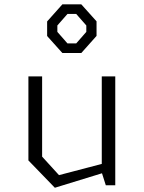

<svg xmlns="http://www.w3.org/2000/svg" viewBox="-20 -851 660 882"><path d="M173.5 -500H110.5V-114L232 11.5L448.5 -55L466 0H509.5V-500H447.5V-98L251 -46.5L173.5 -131.5ZM196.5 -685.5 266.5 -607.5H353.5L423.5 -686V-753L353.5 -831H266.5L196.5 -752.5ZM243.5 -704.5V-734L290 -787H330L376.5 -734V-704.5L330 -651.5H290Z"/></svg>

Font: Monaspace Krypton ExtraLight
Style: Regular
Weight: 200
Designer: Riley Cran & the Lettermatic Team
Foundry: Lettermatic
Version: Version 1.101 (Monaspace Krypton)